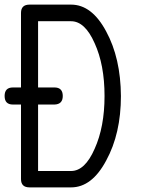

<svg xmlns="http://www.w3.org/2000/svg" viewBox="-20 -812 665 832"><path d="M216 -433H145V-720H288C328 -720 362 -688.3 390 -625C418.7 -562.3 433 -486 433 -396C433 -306.7 418.7 -230.3 390 -167C362 -103 328 -71 288 -71H145V-359H216C240 -359.7 252 -372 252 -396C252 -420.7 240 -433 216 -433ZM36 -359H71V-36C71 -12 83.3 0 108 0H206H288C348 0 398.7 -38.7 440 -116C482.7 -194 504 -287.3 504 -396C503.3 -505.3 482 -598.7 440 -676C398.7 -753.3 348 -792 288 -792H108C83.3 -792 71 -780 71 -756V-433H36C12 -433 0 -420.7 0 -396C0 -371.3 12 -359 36 -359Z"/></svg>

Font: Semi-Coder
Style: Regular
Weight: 400
Version: 0.1000